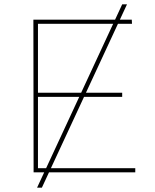

<svg xmlns="http://www.w3.org/2000/svg" viewBox="-20 -790 709 880"><path d="M150 70 540 -770H562L172 70ZM134 0 133 -700H584L585 -681H154V-19H600V0ZM149 -346V-365H540V-346Z"/></svg>

Font: Montserrat Thin Thin
Style: Regular
Weight: 250
Version: Version 9.000